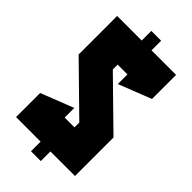

<svg xmlns="http://www.w3.org/2000/svg" viewBox="-365 -1152 1377 1377"><g transform="rotate(45 323.5 -463.5)"><path d="M273.9 -976.6V-1074.2H373.5V-976.6H622.6V-732.4L373.5 -634.8V-732.4H273.9V-683.6L622.6 -341.8V48.8H373.5V146.5H273.9V48.8H24.9V-195.3L273.9 -293V-195.3H373.5V-244.1L24.9 -585.9V-976.6Z"/></g></svg>

Font: Wilelessous
Style: Regular
Weight: 400
Designer: Kristopher Martin
Foundry: Kristopher Martin
Version: Version 1.0; ttfautohint (v1.8.4.7-5d5b)